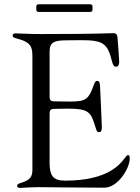

<svg xmlns="http://www.w3.org/2000/svg" viewBox="-20 -889 667 912"><path d="M512.8 -594.5C516 -583.1 520.6 -572.1 530.5 -572.1C543.7 -572.1 545.8 -583.5 546.2 -596.9C545.8 -605.1 541.2 -677.2 538 -711.6C536.9 -724.1 532.3 -731.5 517.8 -731.5C490.1 -731.5 458.5 -727.3 180.8 -727.3H174.7C109.4 -727.3 80.3 -730.5 54.3 -730.5C45.5 -730.5 40.1 -727.3 40.1 -720.9C40.1 -712.7 44.4 -709.9 62.5 -705.3C131.7 -687.5 133.5 -661.2 133.9 -619.3V-114.7V-106.9V-79.5C132.8 -50.8 125 -33.7 78.5 -19.9C67.1 -16.3 61.4 -14.2 61.4 -6.4C61.4 -1.1 65 3.6 74.9 3.6C85.6 3.6 108.7 0.7 165.8 0C241.5 0.4 362.2 2.5 475.5 2.5C540.5 2.5 596.2 -90.2 596.2 -135.3C596.2 -146.7 594.1 -152.3 588.4 -152.3C584.2 -152.3 579.9 -148.1 574.9 -141C552.2 -111.2 496.1 -30.9 288.7 -30.9C231.2 -30.9 217.7 -55.8 215.6 -108V-351.9C215.6 -364.7 221.6 -371.1 234.4 -371.8C257.5 -372.5 286.9 -372.9 300.1 -372.9C400.6 -372.9 411.6 -358.7 433.2 -285.5C439.3 -265.3 442.1 -261.4 450.3 -261.4C461.3 -261.4 463.8 -271.3 463.8 -284.1C463.4 -304 457 -441.4 455.3 -479.4C454.5 -500 448.9 -505 441.4 -505C434.3 -505 430.8 -500 425.8 -486.2C400.6 -416.2 388.5 -406.6 310.7 -406.6C281.2 -406.6 255.3 -407 234.4 -407.7C221.6 -408.4 215.6 -414.4 215.6 -427.2V-646C216.3 -689.6 240.1 -696.7 291.5 -697.4C335.9 -698.2 347.3 -698.2 363.3 -698.2C469.8 -698.2 490.8 -684.7 512.8 -594.5ZM152.3 -843.8C152.7 -835.6 155.5 -832.7 163.7 -832.4H408C416.2 -832.7 419 -835.6 419.4 -843.8V-857.2C419 -865.4 416.2 -868.3 408 -868.6H163.7C155.5 -868.3 152.7 -865.4 152.3 -857.2Z"/></svg>

Font: Margiela Serif
Style: Regular
Weight: 400
Designer: Andreas Faust, Stefan Endress
Version: Version 1.002;FEAKit 1.0